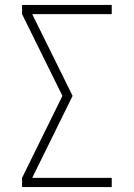

<svg xmlns="http://www.w3.org/2000/svg" viewBox="-20 -755 540 775"><path d="M69 0V-37L232 -368L69 -698V-735H431V-698H110L273 -368L110 -37H431V0Z"/></svg>

Font: Zed Sans Extralight
Style: Regular
Weight: 200
Designer: Belleve Invis
Foundry: Belleve Invis
Version: Version 1.0.0; ttfautohint (v1.8.4)